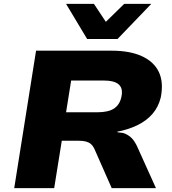

<svg xmlns="http://www.w3.org/2000/svg" viewBox="-20 -965 884 985"><path d="M53 0 165 -705H552Q646 -705 707.5 -677Q769 -649 794.5 -596.5Q820 -544 805 -466Q793 -416 762 -380.5Q731 -345 684.5 -322.5Q638 -300 580 -289L585 -286L611 -283Q631 -277 648.5 -263Q666 -249 682 -217L780 0H553L463 -204Q456 -218 446 -226.5Q436 -235 421 -239Q406 -243 382 -243H297L258 0ZM319 -389H479Q537 -389 566 -409Q595 -429 603 -469Q612 -511 589.5 -531.5Q567 -552 510 -552H345ZM427 -765 319 -945H462L523 -853L617 -945H756L583 -765Z"/></svg>

Font: Nunito Sans 7pt SemiExpanded Black
Style: Italic
Weight: 900
Width: 6
Italic angle: -9°
Designer: Vernon Adams
Foundry: Vernon Adams
Version: Version 3.101;gftools[0.9.27]